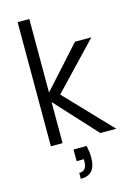

<svg xmlns="http://www.w3.org/2000/svg" viewBox="-141 -810 763 1106"><g transform="rotate(-15 240.0 -257.0)"><path d="M279.8 51.8Q288.1 94.2 288.1 119.1Q288.1 176.3 265.1 201.2Q242.2 226.1 198.2 226.1V190.9Q244.1 190.9 244.1 134.8V121.1H201.2V51.8ZM80.1 0V-740.2H149.9V-301.8L370.1 -545.9H467.8L209 -273.9L470.2 0H375L149.9 -245.1V0Z"/></g></svg>

Font: PoppinsZ Light
Style: Regular
Weight: 300
Designer: Ninad Kale (Devanagari), Jonny Pinhorn (Latin)
Foundry: Indian Type Foundry
Version: Version 3.002;FEAKit 1.0